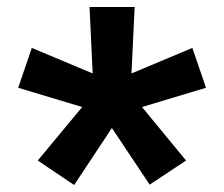

<svg xmlns="http://www.w3.org/2000/svg" viewBox="-20 -767 641 549"><path d="M300 -401 408 -239 512 -308 386 -461 569 -516 530 -630 356 -557 365 -747H236L245 -557L71 -630L32 -516L215 -461L88 -308L192 -238Z"/></svg>

Font: IBM Plex Sans Thai Looped
Style: Bold
Weight: 700
Designer: Mike Abbink, Paul van der Laan, Pieter van Rosmalen, Ben Mitchell, Mark Frömberg
Foundry: Bold Monday
Version: Version 1.1